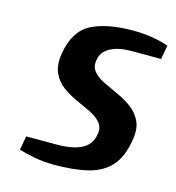

<svg xmlns="http://www.w3.org/2000/svg" viewBox="-84 -583 610 665"><g transform="rotate(15 220.5 -250.0)"><path d="M168 10Q131 10 97 3.5Q63 -3 41 -10L50 -60H160Q216 -60 248.5 -76.5Q281 -93 287 -130Q292 -156 278 -172.5Q264 -189 239.5 -201Q215 -213 187 -225.5Q159 -238 135.5 -255.5Q112 -273 100 -300.5Q88 -328 95 -370Q109 -453 164.5 -481.5Q220 -510 314 -510Q352 -510 386 -504Q420 -498 441 -490L432 -440H322Q281 -440 251.5 -425Q222 -410 217 -380Q212 -354 226 -337.5Q240 -321 264.5 -309Q289 -297 317 -284.5Q345 -272 368.5 -254.5Q392 -237 404.5 -210Q417 -183 409 -140Q399 -80 369.5 -47.5Q340 -15 290.5 -2.5Q241 10 168 10Z"/></g></svg>

Font: Cuprum
Style: Bold Italic
Weight: 700
Italic angle: -10°
Designer: Jovanny Lemonad
Foundry: Jovanny Lemonad
Version: Version 3.000